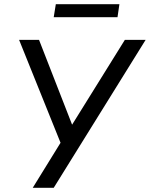

<svg xmlns="http://www.w3.org/2000/svg" viewBox="-20 -895 714 915"><path d="M136 0 278 -230 276 -196 71 -705H166L329 -287H315L575 -705H674L236 0ZM236 -813 246 -875H549L540 -813Z"/></svg>

Font: Nunito Sans 10pt SemiCondensed Medium
Style: Italic
Weight: 500
Width: 4
Italic angle: -9°
Designer: Vernon Adams
Foundry: Vernon Adams
Version: Version 3.101;gftools[0.9.27]